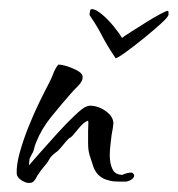

<svg xmlns="http://www.w3.org/2000/svg" viewBox="-20 -417 393 425"><path d="M184 -397Q193 -396 206 -385Q219 -374 231 -359.5Q243 -345 250 -333Q255 -337 270 -346.5Q285 -356 302.5 -367Q320 -378 334 -385.5Q348 -393 351 -393Q353 -393 353 -389.5Q353 -386 353 -384Q352 -379 336 -364.5Q320 -350 298.5 -332.5Q277 -315 259 -302Q241 -289 236 -288L234 -291Q216 -318 205.5 -338.5Q195 -359 180 -381Q177 -384 179 -390Q179 -397 184 -397ZM44 -12Q37 -12 27.5 -18Q18 -24 17 -32Q16 -51 23.5 -78.5Q31 -106 43 -136Q55 -166 68 -192.5Q81 -219 90 -236Q95 -246 98.5 -255.5Q102 -265 109 -274Q117 -274 129.5 -270Q142 -266 152.5 -260Q163 -254 163 -246Q163 -237 152.5 -226.5Q142 -216 136 -209Q115 -185 93.5 -158.5Q72 -132 60 -102Q57 -95 55.5 -88Q54 -81 50 -75Q49 -72 47 -69Q45 -66 45 -62L44 -51Q52 -60 69.5 -80Q87 -100 107.5 -122.5Q128 -145 146 -162Q164 -179 171 -181Q175 -183 179 -183Q197 -183 213.5 -171.5Q230 -160 231 -145Q231 -141 229.5 -132Q228 -123 227 -118Q226 -108 224.5 -96.5Q223 -85 223 -73Q223 -55 229 -42.5Q235 -30 251 -30Q255 -32 260.5 -33.5Q266 -35 270 -35Q275 -35 277 -29Q277 -23 270 -19Q263 -15 258 -15H245Q238 -15 232 -15.5Q226 -16 220 -18Q210 -20 201 -27Q192 -34 187 -47Q182 -62 178.5 -73Q175 -84 175 -100V-128Q175 -135 175.5 -141Q176 -147 175 -150Q166 -147 156 -135Q146 -123 140 -116Q136 -112 133 -111L130 -108Q126 -104 120 -96.5Q114 -89 109 -84Q106 -81 104 -80L99 -76L92 -69Q86 -58 78.5 -49.5Q71 -41 64 -30Q62 -28 62 -27L60 -23Q57 -18 54 -15Q51 -12 44 -12Z"/></svg>

Font: Qwitcher Grypen
Style: Bold
Weight: 700
Designer: Robert E. Leuschke
Foundry: Robert E. Leuschke
Version: Version 1.100; ttfautohint (v1.8.3)